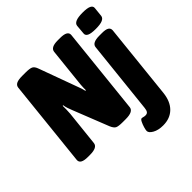

<svg xmlns="http://www.w3.org/2000/svg" viewBox="-234 -903 1302 1302"><g transform="rotate(-45 416.5 -252.0)"><path d="M85 2Q15 2 18 -37L84 -664Q86 -684 104 -693Q122 -702 159 -702H190Q230 -702 246.5 -694.5Q263 -687 273 -658L377 -373Q381 -363 384.5 -351Q388 -339 391 -327L396 -328Q396 -341 396.5 -354.5Q397 -368 398 -381L428 -664Q432 -702 499 -702H523Q594 -702 591 -663L525 -36Q521 2 449 2H420Q379 2 364 -5.5Q349 -13 337 -41L235 -299Q229 -313 223 -331.5Q217 -350 215 -365L210 -364Q211 -349 210 -329Q209 -309 208 -289L181 -36Q177 2 106 2ZM598 212Q552 212 522 195Q492 178 492 159Q492 149 498 128.5Q504 108 512.5 91Q521 74 529 74Q535 74 543.5 76.5Q552 79 561 79Q577 79 584 69Q591 59 593 39L649 -487Q652 -525 722 -525H747Q783 -525 798 -515.5Q813 -506 812 -487L755 56Q747 131 706 171.5Q665 212 598 212ZM738 -574Q693 -574 674 -583.5Q655 -593 657 -611L663 -679Q665 -697 686.5 -706.5Q708 -716 753 -716Q797 -716 816 -706.5Q835 -697 833 -679L826 -611Q824 -593 803 -583.5Q782 -574 738 -574Z"/></g></svg>

Font: Asap Condensed Condensed ExtraBold
Style: Italic
Weight: 800
Width: 3
Italic angle: -6°
Designer: Pablo Cosgaya
Foundry: Omnibus-Type
Version: Version 3.001; ttfautohint (v1.8.4.7-5d5b)